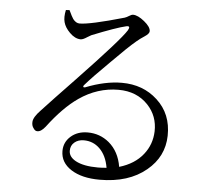

<svg xmlns="http://www.w3.org/2000/svg" viewBox="-52 -779 890 846"><g transform="rotate(5 392.5 -356.5)"><path d="M419 12Q340 12 292.5 -18.5Q245 -49 245 -100Q245 -139 274.5 -165Q304 -191 349 -191Q403 -191 444 -157Q489 -119 500 -52Q568 -72 605 -119Q640 -163 642 -221Q644 -289 599 -337Q549 -390 468 -390Q375 -390 294 -334Q229 -289 162 -200Q143 -176 126 -177Q117 -177 110 -188Q101 -199 102 -216Q103 -237 133 -268Q180 -319 275 -418Q459 -611 486 -655Q498 -676 478 -672Q434 -662 327 -619Q321 -616 310 -609Q292 -597 282 -597Q257 -597 233 -621Q211 -643 205 -666Q199 -688 206 -720L222 -721L223 -719Q235 -693 242 -683Q255 -666 271 -666Q317 -666 467 -709Q476 -712 486 -718.5Q496 -725 503 -725Q524 -725 553 -701.5Q582 -678 582 -659Q582 -648 562 -635Q542 -622 528 -610Q493 -581 420 -507Q347 -435 315 -398Q310 -393 312 -389.5Q314 -386 320 -388Q406 -422 480 -422Q574 -422 637 -364Q703 -304 701 -207Q699 -114 625 -53Q547 12 419 12ZM407 -41Q421 -41 445 -43Q436 -97 405 -127Q376 -155 335 -155Q310 -155 293.5 -141Q277 -127 277 -104Q277 -77 308 -60Q343 -41 407 -41Z"/></g></svg>

Font: GenRyuMin TW R
Style: Regular
Weight: 400
Version: Version 1.501;PS 1;hotconv 16.6.51;makeotf.lib2.5.65220